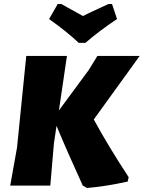

<svg xmlns="http://www.w3.org/2000/svg" viewBox="-20 -926 717 958"><path d="M539 -906 564 -831Q475 -772 406 -712H373Q315 -767 225 -831L268 -906H286Q298 -899 320 -887Q342 -875 360 -865Q378 -855 394 -846Q417 -858 464 -879.5Q511 -901 521 -906ZM314 -647 274 -375 423 -577 466 -647H677L448 -330Q517 -202 622 -42L617 -20Q508 4 414 12L393 0Q313 -175 262 -298L249 -210L231 0H31L65 -190L111 -647Z"/></svg>

Font: Alegreya Sans SC Black
Style: Italic
Weight: 900
Italic angle: -7°
Designer: Juan Pablo del Peral
Foundry: Huerta Tipografica
Version: Version 2.007